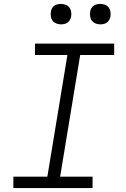

<svg xmlns="http://www.w3.org/2000/svg" viewBox="-20 -957 640 977"><path d="M48 0V-58H221L323 -677H158V-735H561V-677H388L286 -58H451V0ZM490 -833Q478 -833 466.5 -837.5Q455 -842 448 -851Q441 -860 439 -872.5Q437 -885 439 -898Q440 -906 444.5 -914.5Q449 -923 456.5 -928Q464 -933 473 -935Q482 -937 490 -937Q503 -937 514.5 -932.5Q526 -928 533 -919Q540 -910 542 -897.5Q544 -885 542 -872Q540 -864 535.5 -855.5Q531 -847 523.5 -842Q516 -837 507.5 -835Q499 -833 490 -833ZM290 -833Q278 -833 266.5 -837.5Q255 -842 248 -851Q241 -860 239 -872.5Q237 -885 239 -898Q240 -906 244.5 -914.5Q249 -923 256.5 -928Q264 -933 273 -935Q282 -937 290 -937Q303 -937 314.5 -932.5Q326 -928 333 -919Q340 -910 342 -897.5Q344 -885 342 -872Q340 -864 335.5 -855.5Q331 -847 323.5 -842Q316 -837 307.5 -835Q299 -833 290 -833Z"/></svg>

Font: Iosevka Curly Light Extended
Style: Italic
Weight: 300
Width: 7
Italic angle: -9°
Monospace: yes
Designer: Belleve Invis
Foundry: Belleve Invis
Version: Version 11.1.0; ttfautohint (v1.8.3)